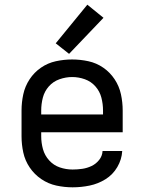

<svg xmlns="http://www.w3.org/2000/svg" viewBox="-20 -792 616 820"><path d="M290 8Q327 8 363 0.5Q399 -7 430.5 -26.5Q462 -46 481 -78.5Q500 -111 502 -147H418Q417 -126 403.5 -109Q390 -92 371 -83Q352 -74 331.5 -71Q311 -68 290 -68Q262 -68 235.5 -77Q209 -86 190 -107Q171 -128 163.5 -155Q156 -182 156 -210V-227H504V-320Q504 -355 496.5 -389.5Q489 -424 469.5 -453.5Q450 -483 421 -503Q392 -523 357.5 -530.5Q323 -538 288 -538Q253 -538 218.5 -530.5Q184 -523 155 -503Q126 -483 106.5 -453.5Q87 -424 79.5 -389.5Q72 -355 72 -320V-210Q72 -175 79.5 -140.5Q87 -106 107 -76.5Q127 -47 156.5 -27Q186 -7 220.5 0.5Q255 8 290 8ZM156 -303V-320Q156 -348 163 -375Q170 -402 188.5 -423Q207 -444 234 -453.5Q261 -463 288 -463Q316 -463 342.5 -453.5Q369 -444 387.5 -423Q406 -402 413 -375Q420 -348 420 -320V-303ZM275 -562 422 -716 353 -772 218 -607Z"/></svg>

Font: Iosevka SS01 Extended
Style: Regular
Weight: 400
Width: 7
Monospace: yes
Designer: Belleve Invis
Foundry: Belleve Invis
Version: Version 3.4.7; ttfautohint (v1.8.3)